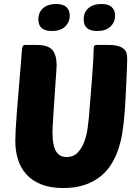

<svg xmlns="http://www.w3.org/2000/svg" viewBox="-20 -936 699 966"><path d="M603 -326Q600 -296 594 -259.5Q588 -223 575.5 -185.5Q563 -148 542 -113Q521 -78 488 -50.5Q455 -23 408.5 -6.5Q362 10 298 10Q233 10 187 -8.5Q141 -27 112 -59.5Q83 -92 70 -135Q57 -178 57 -227Q57 -249 59 -286.5Q61 -324 64.5 -368Q68 -412 72 -459.5Q76 -507 79.5 -550Q83 -593 86 -627.5Q89 -662 90 -680Q91 -699 95 -704.5Q99 -710 107 -710H162Q223 -710 244 -684Q265 -658 265 -607Q265 -604 263.5 -580.5Q262 -557 259.5 -523Q257 -489 254.5 -449Q252 -409 249.5 -373Q247 -337 245.5 -310Q244 -283 244 -274Q244 -257 245.5 -235Q247 -213 253.5 -193Q260 -173 274.5 -159.5Q289 -146 316 -146Q350 -146 371.5 -169Q393 -192 404.5 -224Q416 -256 420.5 -289Q425 -322 427 -343Q431 -394 435.5 -448Q440 -502 443.5 -549Q447 -596 449 -631Q451 -666 451 -679Q451 -699 454 -704.5Q457 -710 467 -710H522Q556 -710 575.5 -704Q595 -698 605 -688Q615 -678 617.5 -665Q620 -652 620 -638Q620 -625 618.5 -589Q617 -553 615 -507Q613 -461 610 -412Q607 -363 603 -326ZM173 -838Q173 -874 197 -895Q221 -916 262 -916Q298 -916 314.5 -900Q331 -884 331 -858Q331 -825 308 -802.5Q285 -780 241 -780Q173 -780 173 -838ZM401 -838Q401 -874 425 -895Q449 -916 490 -916Q526 -916 542.5 -900Q559 -884 559 -858Q559 -825 536 -802.5Q513 -780 469 -780Q401 -780 401 -838Z"/></svg>

Font: Poetsen One
Style: Regular
Weight: 400
Designer: Pablo Impallari, Rodrigo Fuenzalida
Foundry: Pablo Impallari, Rodrigo Fuenzalida
Version: Version 1.001; ttfautohint (v0.93) -l 8 -r 50 -G 200 -x 14 -